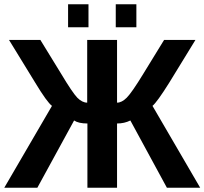

<svg xmlns="http://www.w3.org/2000/svg" viewBox="-23 -874 952 894"><path d="M522 0H384V-299Q343 -299 322 -313L151 0H-3L219 -381Q196 -398 141 -489L19 -688H165L262 -530Q314 -443 337 -419Q360 -396 383 -396V-688H522V-396Q544 -396 567 -419Q591 -443 644 -530L741 -688H887L765 -489Q708 -398 687 -381L909 0H754L584 -313Q556 -299 522 -299ZM612 -747H516V-854H612ZM389 -747H294V-854H389Z"/></svg>

Font: Libra Sans
Style: Bold
Weight: 700
Foundry: Context Ltd
Version: Version 1.000